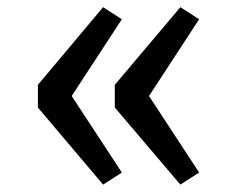

<svg xmlns="http://www.w3.org/2000/svg" viewBox="-20 -566 655 530"><path d="M316.4 -89.7 264.6 -56.4 84.6 -269.2V-331.8L264.6 -546.2L316.4 -512.8L177.9 -301ZM529.7 -89.7 477.9 -56.4 296.9 -269.2V-331.8L477.9 -546.2L529.7 -512.8L391.3 -301Z"/></svg>

Font: FiraCode Nerd Font
Style: Regular
Weight: 400
Designer: Carrois Corporate, Edenspiekermann AG, Nikita Prokopov
Foundry: Carrois Corporate, Edenspiekermann AG, Nikita Prokopov
Version: Version 6.002;Nerd Fonts 2.2.2